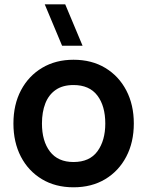

<svg xmlns="http://www.w3.org/2000/svg" viewBox="-20 -822 658 858"><path d="M257.5 -617.5 180 -802.5H271.5L349 -617.5ZM308.5 15Q227.5 15 167 -21.5Q106.5 -58 73.2 -122.2Q40 -186.5 40 -270Q40 -355 74 -419Q108 -483 168.5 -519Q229 -555 308.5 -555Q390 -555 450.5 -518.5Q511 -482 544.5 -417.8Q578 -353.5 578 -270Q578 -186 544.2 -121.8Q510.5 -57.5 450 -21.2Q389.5 15 308.5 15ZM308.5 -98Q380.5 -98 415.5 -146Q450.5 -194 450.5 -270Q450.5 -348.5 415 -395.2Q379.5 -442 308.5 -442Q260 -442 228.8 -420.2Q197.5 -398.5 182.5 -359.8Q167.5 -321 167.5 -270Q167.5 -191.5 203.2 -144.8Q239 -98 308.5 -98Z"/></svg>

Font: Manrope ExtraLight
Style: Bold
Weight: 700
Version: Version 4.504